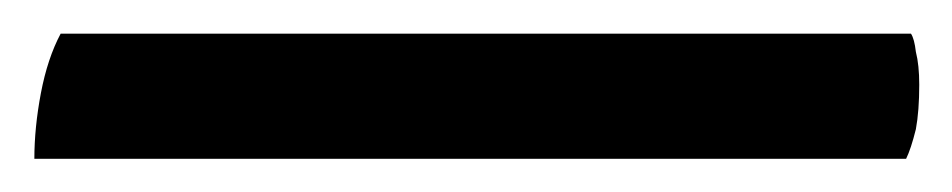

<svg xmlns="http://www.w3.org/2000/svg" viewBox="-37 145 565 114"><path d="M-1 165Q-8.8 179.7 -12.7 200.2Q-16.6 220.7 -16.6 239.3Q155.3 239.3 501 239.3Q503.9 233.4 506.8 221.7Q508.8 210.9 508.8 195.3Q508.8 183.6 506.8 175.8Q505.9 168 503.9 165Q335.9 165 -1 165Z"/></svg>

Font: cl
Style: Italic
Weight: 400
Designer: Mitja Miklavcic
Version: Version 7.504; 2011; Build 1022